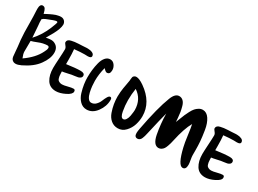

<svg xmlns="http://www.w3.org/2000/svg" viewBox="-36 -1238 2412 1798"><g transform="rotate(30 1170.0 -339.0)"><path d="M95 -606Q102 -610 120 -619.5Q138 -629 147 -633Q156 -637 172 -644.5Q188 -652 199 -655Q210 -658 224 -661Q238 -664 251 -664Q275 -664 290 -648Q305 -632 305 -609Q305 -589 293 -555Q274 -505 224 -424Q261 -431 277 -431Q303 -431 321 -420Q364 -397 364 -340Q364 -277 312 -206Q262 -136 157 -86Q123 -70 100 -70Q87 -70 78 -74Q53 -85 48 -116Q45 -135 43 -169.5Q41 -204 39 -216Q29 -286 26 -366Q25 -396 24.5 -471Q24 -546 21 -588Q21 -592 20.5 -602Q20 -612 20 -617Q20 -670 50 -670Q59 -670 66.5 -666Q74 -662 78.5 -653.5Q83 -645 85.5 -638.5Q88 -632 91 -620.5Q94 -609 95 -606ZM234 -608Q218 -608 136 -574Q113 -565 102 -552Q102 -514 106 -485Q106 -484 115 -360Q183 -434 222 -531Q246 -591 246 -598Q246 -608 234 -608ZM227 -363Q207 -359 172.5 -345Q138 -331 116 -326Q116 -306 115.5 -268Q115 -230 115 -211Q115 -186 132 -146Q235 -218 276 -302Q293 -332 293 -351Q293 -369 272 -369Q257 -369 227 -363Z M688 -489Q687 -469 649 -469Q644 -469 633.5 -469.5Q623 -470 618 -470Q572 -470 507 -463Q512 -415 512 -350V-304Q610 -318 662 -318Q707 -318 707 -288Q707 -274 695.5 -265Q684 -256 671.5 -253.5Q659 -251 636.5 -248Q614 -245 607 -244Q600 -243 565.5 -235Q531 -227 512 -225Q512 -220 513 -201Q514 -182 515 -175Q516 -168 520 -154.5Q524 -141 530 -135.5Q536 -130 547 -125Q558 -120 573 -120Q593 -120 630.5 -130Q668 -140 689 -140Q707 -140 707 -118Q707 -90 652.5 -63Q598 -36 554 -36Q488 -36 456.5 -86Q425 -136 425 -213Q425 -245 429.5 -315.5Q434 -386 434 -419Q434 -435 419 -452.5Q404 -470 404 -480Q404 -494 413.5 -503.5Q423 -513 443.5 -517.5Q464 -522 478 -524Q492 -526 520.5 -527.5Q549 -529 556 -529L604 -532H617Q644 -532 666 -522Q688 -512 688 -489Z M916 -471Q916 -425 883 -425Q877 -425 871.5 -428Q866 -431 862 -434.5Q858 -438 852 -444Q846 -450 844 -452Q824 -378 824 -304Q824 -278 827 -248Q830 -218 837.5 -184.5Q845 -151 860 -129.5Q875 -108 895 -108Q924 -108 945 -129.5Q966 -151 976 -177Q986 -203 998.5 -224.5Q1011 -246 1025 -246Q1041 -246 1041 -221Q1041 -152 996.5 -91.5Q952 -31 889 -31Q847 -31 816.5 -62Q786 -93 772 -139.5Q758 -186 752.5 -225Q747 -264 747 -296Q747 -337 751.5 -377.5Q756 -418 766.5 -459Q777 -500 798.5 -525Q820 -550 850 -550Q879 -550 897.5 -525Q916 -500 916 -471Z M1144 -530Q1175 -530 1227 -494Q1376 -390 1376 -238Q1376 -191 1361.5 -144.5Q1347 -98 1312.5 -61.5Q1278 -25 1230 -25Q1187 -25 1155.5 -51.5Q1124 -78 1109 -121Q1094 -164 1087.5 -203.5Q1081 -243 1081 -282Q1081 -306 1083.5 -332.5Q1086 -359 1089 -376Q1092 -393 1097.5 -424Q1103 -455 1105 -467Q1105 -470 1106.5 -486.5Q1108 -503 1110 -509Q1112 -515 1120.5 -522.5Q1129 -530 1144 -530ZM1193 -429Q1183 -369 1183 -301Q1183 -245 1194 -185Q1205 -125 1232 -125Q1249 -125 1261 -144Q1273 -163 1277.5 -189.5Q1282 -216 1283.5 -231.5Q1285 -247 1285 -254Q1283 -370 1193 -429Z M1674 -349Q1678 -359 1691 -392.5Q1704 -426 1711.5 -444Q1719 -462 1734 -490.5Q1749 -519 1762.5 -534.5Q1776 -550 1795.5 -562Q1815 -574 1837 -574Q1879 -574 1907.5 -531Q1936 -488 1947 -419.5Q1958 -351 1961.5 -305Q1965 -259 1965 -214V-159Q1965 -141 1971 -109Q1977 -77 1977 -60Q1977 -8 1942 -8Q1893 -8 1853 -178Q1843 -218 1833 -295.5Q1823 -373 1815 -408Q1772 -334 1740 -186Q1735 -164 1732 -152.5Q1729 -141 1721.5 -120Q1714 -99 1706 -87Q1698 -75 1684 -65.5Q1670 -56 1653 -56Q1598 -56 1578 -155Q1558 -260 1556 -372Q1537 -304 1495 -118Q1491 -100 1488 -90Q1485 -80 1479 -64.5Q1473 -49 1462.5 -41Q1452 -33 1439 -33Q1406 -33 1406 -75Q1406 -95 1412 -125Q1459 -375 1510 -505Q1537 -575 1581 -575Q1606 -575 1624 -558Q1642 -541 1651 -508.5Q1660 -476 1664 -452Q1668 -428 1671 -390.5Q1674 -353 1674 -349Z M2301 -489Q2300 -469 2262 -469Q2257 -469 2246.5 -469.5Q2236 -470 2231 -470Q2185 -470 2120 -463Q2125 -415 2125 -350V-304Q2223 -318 2275 -318Q2320 -318 2320 -288Q2320 -274 2308.5 -265Q2297 -256 2284.5 -253.5Q2272 -251 2249.5 -248Q2227 -245 2220 -244Q2213 -243 2178.5 -235Q2144 -227 2125 -225Q2125 -220 2126 -201Q2127 -182 2128 -175Q2129 -168 2133 -154.5Q2137 -141 2143 -135.5Q2149 -130 2160 -125Q2171 -120 2186 -120Q2206 -120 2243.5 -130Q2281 -140 2302 -140Q2320 -140 2320 -118Q2320 -90 2265.5 -63Q2211 -36 2167 -36Q2101 -36 2069.5 -86Q2038 -136 2038 -213Q2038 -245 2042.5 -315.5Q2047 -386 2047 -419Q2047 -435 2032 -452.5Q2017 -470 2017 -480Q2017 -494 2026.5 -503.5Q2036 -513 2056.5 -517.5Q2077 -522 2091 -524Q2105 -526 2133.5 -527.5Q2162 -529 2169 -529L2217 -532H2230Q2257 -532 2279 -522Q2301 -512 2301 -489Z"/></g></svg>

Font: Because We Mentor
Style: Regular
Weight: 400
Designer: Liz Wetzel, Aaron Williamson, Russ McMullin
Foundry: Red Hat
Version: Version 1.000